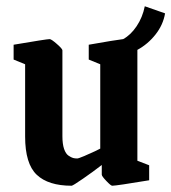

<svg xmlns="http://www.w3.org/2000/svg" viewBox="-20 -589 552 619"><path d="M512.2 -545.9Q505.9 -508.8 481.4 -477.8Q457 -446.8 422.9 -428.2V-426.8V-70.8L460.9 -56.2V-7.8Q355 9.8 341.8 9.8Q337.4 9.8 322.8 -5.6Q308.1 -21 308.1 -25.9V-57.1Q281.2 -36.1 248 -13.2Q214.8 9.8 210.9 9.8Q135.7 9.8 98.4 -25.6Q61 -61 61 -148.9V-381.8L23.9 -397V-444.8Q130.4 -462.9 140.1 -462.9Q145.5 -462.9 163.3 -447.3Q181.2 -431.6 181.2 -426.8V-149.9Q181.2 -125 186.5 -109.1Q191.9 -93.3 200.9 -87.2Q210 -81.1 215.8 -79.6Q221.7 -78.1 229 -78.1Q232.9 -78.1 251.5 -85.9Q270 -93.8 286.6 -101.6L303.2 -109.9V-381.8L266.1 -397V-444.8Q352.1 -460 377 -462.9Q401.4 -476.1 420.4 -504.4Q439.5 -532.7 446.8 -568.8Z"/></svg>

Font: Grenze SemiBold
Style: Regular
Weight: 600
Designer: Renata Polastri
Foundry: Omnibus-Type
Version: Version 1.002;PS 001.002;hotconv 1.0.88;makeotf.lib2.5.64775